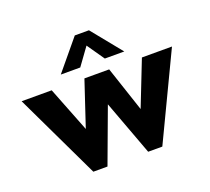

<svg xmlns="http://www.w3.org/2000/svg" viewBox="-122 -857 1113 1020"><g transform="rotate(-20 435.0 -347.0)"><path d="M860 -472 630 10H550L435 -300L320 10H240L10 -472H180L280 -217L365 -472H505L590 -217L690 -472ZM613 -534H503L435 -632L364 -534H254L395 -704H475Z"/></g></svg>

Font: Madhuban Bold
Style: Regular
Weight: 700
Designer: jaikishan Patel
Foundry: MagicType
Version: Version 1.000